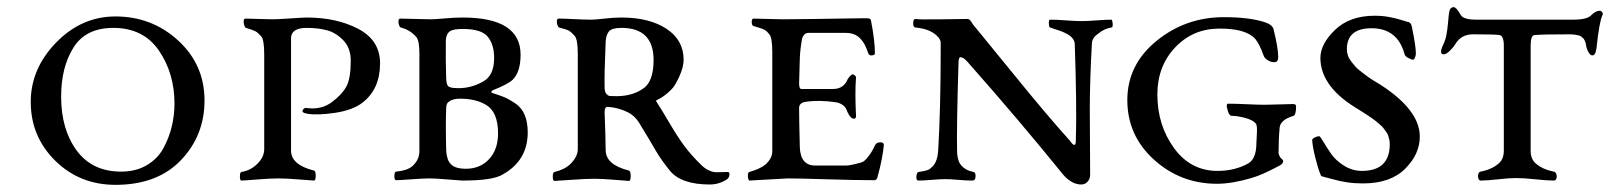

<svg xmlns="http://www.w3.org/2000/svg" viewBox="-20 -502 4522 537"><path d="M297 -424Q220 -424 185.5 -369Q151 -314 151 -232Q151 -140 194.5 -81Q238 -22 319 -22Q360 -22 390.5 -40Q421 -58 437 -87.5Q453 -117 460.5 -148.5Q468 -180 468 -212Q468 -297 424.5 -360.5Q381 -424 297 -424ZM66 -217Q66 -310 137 -383Q208 -456 303 -456Q405 -456 478.5 -388.5Q552 -321 552 -221Q552 -123 486 -54Q420 15 303 15Q203 15 134.5 -52.5Q66 -120 66 -217Z M794 -395V-81Q794 -41 858 -25Q863 -24 863 -10.5Q863 3 858 3Q854 3 817.5 0Q781 -3 759 -3Q736 -3 699 0Q662 3 655 3Q651 3 651 -8.5Q651 -20 655 -21Q681 -25 700 -44Q719 -63 719 -85V-350Q719 -392 710 -401Q701 -411 694.5 -414.5Q688 -418 668 -424Q665 -425 663 -431.5Q661 -438 661.5 -444Q662 -450 667 -450Q681 -450 704 -449Q727 -448 742 -448Q756 -448 792.5 -450.5Q829 -453 838 -453Q922 -453 982.5 -421Q1043 -389 1043 -325Q1043 -253 994 -215Q967 -194 917.5 -186.5Q868 -179 839 -184Q821 -187 828 -196Q832 -201 837 -200Q879 -194 909 -217Q937 -238 949 -260.5Q961 -283 961 -332Q961 -368 940 -389.5Q919 -411 894 -417.5Q869 -424 838 -424Q794 -424 794 -395Z M1228 -281Q1229 -265 1233.5 -261Q1238 -257 1249 -256Q1294 -252 1333 -275Q1362 -292 1362 -340Q1362 -377 1344.5 -399Q1327 -421 1274 -421Q1247 -421 1237.5 -414Q1228 -407 1227 -390Q1226 -337 1228 -281ZM1273 3Q1268 3 1233 0Q1198 -3 1181 -3Q1165 -3 1130.5 -0.5Q1096 2 1088 2Q1083 2 1083 -9.5Q1083 -21 1088 -22Q1119 -25 1133 -37Q1153 -55 1153 -79V-352Q1153 -389 1144 -399Q1126 -419 1101 -425Q1098 -426 1096 -432Q1094 -438 1094.5 -444Q1095 -450 1100 -450Q1114 -450 1140.5 -449Q1167 -448 1184 -448Q1196 -448 1224 -450.5Q1252 -453 1274 -453Q1436 -453 1436 -349Q1436 -301 1414 -279Q1400 -266 1357 -249Q1355 -248 1354.5 -245.5Q1354 -243 1357 -242Q1379 -235 1391 -230Q1403 -225 1421 -213Q1439 -201 1447.5 -180.5Q1456 -160 1456 -132Q1456 -53 1386 -14Q1359 3 1273 3ZM1373 -129Q1373 -189 1339 -209Q1310 -226 1267 -226Q1246 -226 1236 -218Q1228 -213 1228 -201Q1226 -157 1228 -80Q1230 -54 1240 -44Q1252 -30 1283 -30Q1323 -30 1348 -57Q1373 -84 1373 -129Z M1671 -258Q1671 -245 1676 -239.5Q1681 -234 1685.5 -233.5Q1690 -233 1704 -233Q1747 -233 1777 -253Q1808 -272 1808 -334Q1808 -424 1718 -424Q1692 -424 1683.5 -414.5Q1675 -405 1674 -386Q1670 -294 1671 -258ZM1671 -189Q1672 -166 1673 -129.5Q1674 -93 1674 -81Q1675 -41 1739 -25Q1744 -23 1744 -9.5Q1744 4 1739 4Q1735 4 1700 1Q1665 -2 1643 -2Q1618 -2 1577.5 1Q1537 4 1531 4Q1526 4 1526 -8Q1526 -20 1531 -21Q1560 -28 1576 -44Q1596 -64 1596 -85V-352Q1596 -392 1587 -402Q1577 -413 1570.5 -416.5Q1564 -420 1544 -425Q1541 -426 1539 -432Q1537 -438 1537.5 -444Q1538 -450 1543 -450Q1557 -450 1586 -448.5Q1615 -447 1634 -447Q1645 -447 1670.5 -450Q1696 -453 1718 -453Q1796 -453 1844 -421.5Q1892 -390 1892 -335Q1892 -314 1879.5 -287Q1867 -260 1857 -251Q1837 -231 1817 -222Q1813 -221 1817 -216Q1829 -198 1851.5 -159.5Q1874 -121 1893.5 -94.5Q1913 -68 1941 -41Q1951 -31 1960.5 -26.5Q1970 -22 1975.5 -21Q1981 -20 1995 -20.5Q2009 -21 2016 -21Q2019 -21 2020 -17Q2021 -13 2019 -8Q2017 -3 2014 -1Q1992 14 1965 14Q1886 14 1854 -24Q1842 -39 1832 -53Q1822 -67 1816 -77.5Q1810 -88 1794.5 -114Q1779 -140 1766 -161Q1754 -179 1736 -188Q1710 -201 1681 -203Q1676 -204 1673.5 -200Q1671 -196 1671 -189Z M2318 -216Q2270 -223 2232 -217Q2215 -214 2215 -200Q2215 -168 2217 -90Q2219 -39 2260 -39H2348Q2353 -39 2371.5 -43Q2390 -47 2396 -51Q2414 -66 2428 -97Q2432 -104 2443 -104Q2452 -104 2452 -96Q2448 -56 2435 -10Q2433 2 2426 2Q2375 2 2294.5 -0.5Q2214 -3 2183 -3L2076 3Q2074 3 2072.5 -3Q2071 -9 2072 -15Q2073 -21 2076 -21Q2107 -30 2121 -42Q2140 -59 2140 -79V-357Q2140 -398 2131 -407Q2128 -410 2126 -412.5Q2124 -415 2121.5 -416.5Q2119 -418 2117.5 -419Q2116 -420 2112 -421.5Q2108 -423 2106 -423.5Q2104 -424 2098 -426Q2092 -428 2088 -429Q2083 -430 2082.5 -440Q2082 -450 2088 -450Q2102 -450 2127.5 -449Q2153 -448 2169 -448Q2207 -448 2263.5 -449Q2320 -450 2358 -450.5Q2396 -451 2404 -451Q2415 -451 2416 -445Q2427 -388 2427 -353Q2427 -347 2416 -347Q2411 -347 2408 -354Q2399 -381 2388 -392Q2373 -410 2346 -410H2240Q2234 -410 2229 -404.5Q2224 -399 2223 -392Q2218 -364 2217 -339Q2215 -273 2215 -268Q2215 -253 2222 -253H2309Q2328 -253 2339 -263Q2348 -272 2351 -281Q2360 -294 2365 -294Q2368 -294 2371.5 -290.5Q2375 -287 2374 -283Q2371 -243 2374 -182Q2376 -170 2368 -170Q2359 -170 2350 -189Q2344 -211 2318 -216Z M2549 3Q2542 3 2543 -8.5Q2544 -20 2549 -21Q2550 -21 2555 -22Q2560 -23 2561 -23Q2562 -23 2566 -24Q2570 -25 2571.5 -25.5Q2573 -26 2576 -27Q2579 -28 2580.5 -29.5Q2582 -31 2584.5 -33Q2587 -35 2589 -37Q2602 -51 2604 -81Q2611 -200 2611 -361Q2611 -365 2611 -370Q2611 -375 2611 -377Q2611 -379 2611 -382.5Q2611 -386 2610 -388Q2609 -390 2608 -392.5Q2607 -395 2605 -397Q2585 -421 2541 -425Q2534 -425 2534 -437Q2534 -449 2541 -449Q2545 -447 2614 -448Q2683 -449 2685 -449Q2689 -449 2691.5 -447Q2694 -445 2697 -440.5Q2700 -436 2701 -434Q2735 -393 2821.5 -286.5Q2908 -180 2971 -110Q2972 -109 2974.5 -105.5Q2977 -102 2979 -100Q2981 -98 2983.5 -97Q2986 -96 2987.5 -99Q2989 -102 2989 -110Q2992 -199 2986 -378Q2986 -387 2980 -394.5Q2974 -402 2964.5 -407Q2955 -412 2947 -415Q2939 -418 2929 -421Q2919 -424 2917 -425Q2914 -426 2913.5 -436.5Q2913 -447 2917 -447Q2935 -447 2961.5 -445Q2988 -443 3005 -443Q3022 -443 3047.5 -445Q3073 -447 3088 -447Q3091 -447 3092 -436Q3093 -425 3088 -425Q3069 -422 3053 -409Q3035 -397 3034 -382Q3031 -331 3029.5 -281.5Q3028 -232 3028 -201Q3028 -170 3028.5 -109.5Q3029 -49 3029 -13Q3029 -2 3022 6Q3015 14 3004 14Q2978 14 2954 -13Q2831 -165 2686 -329Q2677 -339 2671 -341Q2665 -343 2663.5 -340.5Q2662 -338 2661 -332Q2655 -142 2657 -73Q2659 -50 2668 -40Q2681 -25 2703 -21Q2709 -20 2708.5 -8.5Q2708 3 2700 3Q2682 3 2660 1Q2638 -1 2624 -1Q2609 -1 2586 1Q2563 3 2549 3Z M3385 -24Q3435 -24 3473 -46Q3494 -60 3494 -102Q3494 -108 3495 -122.5Q3496 -137 3495.5 -145Q3495 -153 3492 -157Q3483 -167 3461.5 -172.5Q3440 -178 3425 -178Q3416 -178 3411 -204Q3411 -212 3414 -212Q3435 -212 3467 -210.5Q3499 -209 3518 -209Q3534 -209 3559 -210Q3584 -211 3596 -211Q3605 -211 3605 -205Q3605 -181 3598 -178Q3561 -167 3559 -145Q3556 -113 3556 -74Q3556 -70 3560 -63Q3561 -61 3565 -57.5Q3569 -54 3569 -52Q3569 -44 3559 -39Q3511 -13 3480 -4Q3425 12 3384 12Q3282 12 3207.5 -55.5Q3133 -123 3133 -222Q3133 -321 3214.5 -387.5Q3296 -454 3403 -454Q3474 -454 3517 -440Q3539 -433 3542 -420Q3555 -368 3555 -342Q3555 -328 3544 -328Q3534 -328 3525 -334Q3516 -340 3514 -347Q3503 -378 3491 -393Q3464 -423 3388 -422Q3315 -421 3266 -368.5Q3217 -316 3217 -238Q3217 -152 3263.5 -88Q3310 -24 3385 -24Z M3789 -24Q3867 -24 3867 -99Q3867 -106 3865.5 -112Q3864 -118 3862.5 -123Q3861 -128 3856.5 -134Q3852 -140 3849 -144Q3846 -148 3839 -154Q3832 -160 3828.5 -163Q3825 -166 3815.5 -172.5Q3806 -179 3801.5 -182Q3797 -185 3785 -192.5Q3773 -200 3768 -203Q3673 -263 3673 -340Q3673 -379 3714 -418.5Q3755 -458 3825 -458Q3846 -458 3865 -454.5Q3884 -451 3898 -446.5Q3912 -442 3916 -441Q3927 -440 3929 -426Q3940 -373 3940 -352Q3940 -347 3937.5 -341Q3935 -335 3932 -335Q3928 -335 3918.5 -340Q3909 -345 3908 -352Q3888 -423 3816 -423Q3747 -423 3747 -364Q3747 -355 3750 -346.5Q3753 -338 3760 -329Q3767 -320 3772 -314.5Q3777 -309 3789 -300Q3801 -291 3805.5 -287.5Q3810 -284 3824.5 -275Q3839 -266 3841 -265Q3951 -194 3951 -120Q3951 -71 3910 -30Q3869 11 3792 11Q3768 11 3748 8Q3728 5 3708.5 -0.5Q3689 -6 3684 -7Q3679 -8 3677 -9Q3675 -10 3674 -12L3673 -15Q3667 -28 3659 -60Q3651 -92 3650 -110Q3650 -114 3657 -117.5Q3664 -121 3670 -121Q3672 -121 3681 -106Q3690 -91 3702.5 -72.5Q3715 -54 3738.5 -39Q3762 -24 3789 -24Z M4370 -406Q4296 -406 4272 -404Q4261 -403 4261 -374V-81Q4261 -58 4274 -46Q4294 -28 4326 -22Q4331 -21 4333 -14.5Q4335 -8 4333 -2.5Q4331 3 4326 3Q4307 3 4274.5 -0.5Q4242 -4 4221 -4Q4201 -4 4170 -0.5Q4139 3 4121 3Q4117 3 4115 -2.5Q4113 -8 4114.5 -14.5Q4116 -21 4121 -22Q4153 -28 4173 -46Q4186 -58 4186 -81V-374Q4186 -402 4174 -404Q4162 -406 4100 -406Q4066 -406 4050 -378Q4046 -371 4035.5 -360.5Q4025 -350 4018 -350Q4004 -350 4016 -376Q4022 -388 4025 -402Q4028 -416 4030 -439Q4032 -462 4033 -467Q4035 -482 4046 -482Q4053 -482 4065 -461Q4072 -447 4109 -447H4380Q4420 -447 4431 -460Q4443 -472 4455 -472Q4458 -472 4461 -468Q4464 -464 4462 -460Q4453 -442 4445 -366Q4444 -361 4443 -357Q4442 -353 4439.5 -350Q4437 -347 4433 -347Q4424 -348 4417 -370Q4417 -371 4416 -376Q4415 -381 4414.5 -383Q4414 -385 4412 -389Q4410 -393 4408.5 -394.5Q4407 -396 4403.5 -399Q4400 -402 4395.5 -403Q4391 -404 4384.5 -405Q4378 -406 4370 -406Z"/></svg>

Font: EB Garamond
Style: SC
Weight: 400
Version: Version 000.010